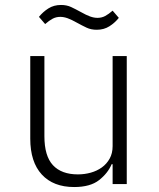

<svg xmlns="http://www.w3.org/2000/svg" viewBox="-20 -742 640 774"><path d="M434 -80H430Q415 -44 379.5 -16Q344 12 279 12Q195 12 148.5 -38.5Q102 -89 102 -183V-516H159V-193Q159 -113 193.5 -76Q228 -39 294 -39Q321 -39 346 -46Q371 -53 390.5 -67Q410 -81 422 -102.5Q434 -124 434 -153V-516H491V0H434ZM370 -622Q347 -622 329 -630.5Q311 -639 291 -650Q268 -663 252.5 -668.5Q237 -674 223 -674Q206 -674 192 -666.5Q178 -659 162 -645L137 -674Q153 -694 175 -708Q197 -722 226 -722Q249 -722 267 -713.5Q285 -705 305 -694Q328 -681 343.5 -675.5Q359 -670 373 -670Q390 -670 404 -677.5Q418 -685 434 -699L459 -670Q443 -650 421 -636Q399 -622 370 -622Z"/></svg>

Font: IBM Plex Mono Light
Style: Regular
Weight: 300
Monospace: yes
Designer: Mike Abbink, Paul van der Laan, Pieter van Rosmalen
Foundry: Bold Monday
Version: Version 2.3